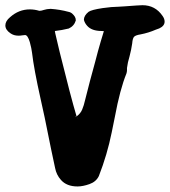

<svg xmlns="http://www.w3.org/2000/svg" viewBox="-25 -667 637 720"><path d="M265.6 32.2Q225.1 32.2 203.6 7.8Q186.5 -11.2 181.6 -37.1Q170.9 -85 142.6 -226.1L127.4 -295.4Q102.1 -408.7 95.2 -468.8Q93.3 -485.4 86.9 -508.8Q79.1 -535.2 69.3 -535.6Q64.5 -535.6 58.1 -534.4Q51.8 -533.2 44.4 -533.2Q26.4 -533.2 13.7 -542.5Q-4.9 -555.2 -4.9 -571.8Q-4.9 -587.9 12.7 -602.5Q45.4 -631.8 86.9 -631.8Q104.5 -631.8 122.1 -626.5Q122.6 -626.5 124.5 -626.5Q129.9 -626.5 139.9 -629.9Q149.9 -633.3 165 -633.8Q200.2 -631.3 231.9 -622.6Q240.2 -621.1 246.3 -615.5Q252.4 -609.9 255.9 -604Q259.3 -598.1 259.3 -590.3Q252.9 -569.3 232.9 -560.1Q207 -553.7 181.6 -550.8Q180.7 -550.8 180.7 -550.8Q180.7 -547.9 186.8 -522.5Q192.9 -497.1 199.2 -470.2Q240.2 -304.2 262.2 -230.5Q263.7 -225.1 269 -219.7L260.3 -231.4Q253.9 -224.1 263.2 -231.4Q276.9 -241.2 283.2 -256.3Q289.6 -271.5 293.9 -291Q312 -363.8 332 -435.5L342.3 -474.6Q352.5 -511.7 363.8 -547.9Q364.7 -550.8 364.7 -552.7Q364.7 -550.3 363.3 -550.3Q359.4 -550.8 356.4 -550.8Q318.8 -550.8 301.8 -570.3Q292.5 -580.6 289.6 -592.8Q289.6 -608.4 307.1 -622.6Q317.9 -630.4 360.4 -636.7Q396 -641.6 415 -641.6H416L440.9 -643.1Q499 -647.5 509.3 -647.5Q557.1 -647.5 584.5 -607.4Q592.3 -596.7 592.3 -585.9Q592.3 -569.8 572.3 -560.5L559.1 -555.7Q532.2 -543.9 502.4 -538.1Q483.9 -535.2 478 -529.3Q472.2 -523.4 470.7 -503.9Q467.3 -480 460.9 -456.1Q453.6 -432.1 451.2 -412.1V-403.8Q451.2 -397.9 449.2 -391.6Q424.8 -331.5 405.8 -229L394 -170.9Q377 -86.9 345.7 -6.8Q335.4 14.6 310.5 23.4Q285.6 32.2 265.6 32.2Z"/></svg>

Font: X Typewriter
Style: Bold
Weight: 700
Designer: GGBot
Version: 0.10